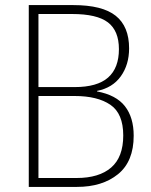

<svg xmlns="http://www.w3.org/2000/svg" viewBox="-20 -734 594 754"><path d="M268 -714Q382 -714 434.5 -672Q487 -630 487 -544Q487 -480 454.5 -434.5Q422 -389 361 -377V-375Q436 -361 470.5 -317Q505 -273 505 -201Q505 -100 443.5 -50Q382 0 282 0H93V-714ZM273 -392Q362 -392 404.5 -429.5Q447 -467 447 -541Q447 -613 404 -646Q361 -679 263 -679H131V-392ZM131 -357V-35H281Q369 -35 416.5 -76Q464 -117 464 -202Q464 -288 413.5 -322.5Q363 -357 273 -357Z"/></svg>

Font: Noto Sans Armenian SemiCondensed ExtraLight
Style: Regular
Weight: 200
Width: 4
Designer: Monotype Design Team
Foundry: Monotype Imaging Inc.
Version: Version 2.008; ttfautohint (v1.8.4.7-5d5b)